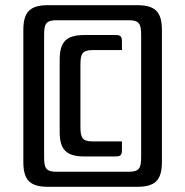

<svg xmlns="http://www.w3.org/2000/svg" viewBox="-20 -720 714 740"><path d="M150 -585C150 -626 156 -642 197 -642H477C518 -642 524 -626 524 -585V-115C524 -74 518 -58 477 -58H197C156 -58 150 -74 150 -115ZM70 -95C70 -26 96 0 165 0H509C578 0 604 -26 604 -95V-605C604 -674 578 -700 509 -700H165C96 -700 70 -674 70 -605ZM305 -585C236 -585 210 -559 210 -490V-212C210 -143 236 -117 305 -117H425C446 -117 450 -123 450 -144V-175H337C296 -175 290 -191 290 -232V-470C290 -511 296 -527 337 -527H450V-558C450 -579 446 -585 425 -585Z"/></svg>

Font: Rationale One
Style: Regular
Weight: 400
Designer: Cyreal (www.cyreal.org)
Foundry: Cyreal (www.cyreal.org)
Version: Version 1.001